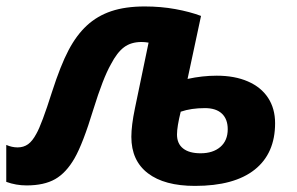

<svg xmlns="http://www.w3.org/2000/svg" viewBox="-47 -575 934 604"><path d="M-27.3 -2.9V-119.1Q-9.3 -111.3 8.3 -111.3Q27.3 -111.3 41.3 -121.3Q55.2 -131.3 67.4 -154.3Q84 -183.1 116.7 -286.1Q143.6 -369.6 168.7 -417.2Q193.8 -464.8 226.1 -494.6Q258.8 -524.9 303 -539.8Q347.2 -554.7 408.2 -554.7Q459 -554.7 504.6 -546.4Q550.3 -538.1 585.4 -524.9L543 -326.7Q589.4 -336.9 634.8 -336.9Q691.4 -336.9 732.9 -318.8Q774.4 -300.8 796.4 -267.1Q818.4 -233.4 818.4 -187.5Q818.4 -92.3 754.2 -41.3Q689.9 9.8 566.4 9.8Q470.2 9.8 418.2 -30Q366.2 -69.8 366.2 -144.5Q366.2 -180.2 377.4 -233.9L420.4 -440.9Q408.7 -442.9 398.4 -442.9Q365.2 -442.9 343.3 -426.5Q321.3 -410.2 301.8 -372.6Q277.3 -329.6 246.6 -230.5Q213.9 -123 187.5 -77.1Q161.1 -31.2 126.5 -11.5Q91.8 8.3 36.6 8.3Q3.4 8.3 -27.3 -2.9ZM669.4 -168.5Q669.4 -200.2 651.1 -217.5Q632.8 -234.9 597.7 -234.9Q554.2 -234.9 521.5 -223.6Q509.8 -176.3 509.8 -151.9Q509.8 -123 529.1 -107.9Q548.3 -92.8 584 -92.8Q623 -92.8 646.2 -112.8Q669.4 -132.8 669.4 -168.5Z"/></svg>

Font: Viking Open Sans
Style: Bold Italic
Weight: 700
Italic angle: -12°
Foundry: Ascender Corporation
Version: Version 2.000